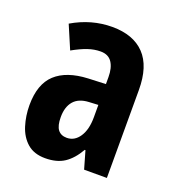

<svg xmlns="http://www.w3.org/2000/svg" viewBox="-109 -647 686 745"><g transform="rotate(20 234.5 -274.0)"><path d="M230 -558Q317 -558 363.5 -509.5Q410 -461 410 -363V0H316L295 -73H292Q268 -31 237 -10.5Q206 10 158 10Q112 10 84 -14.5Q56 -39 43.5 -79Q31 -119 31 -163Q31 -250 76.5 -292Q122 -334 210 -338L282 -341V-370Q282 -408 267 -430.5Q252 -453 220 -453Q194 -453 167.5 -444Q141 -435 107 -416L66 -512Q144 -558 230 -558ZM244 -253Q202 -251 181.5 -227Q161 -203 161 -161Q161 -125 173.5 -109Q186 -93 210 -93Q242 -93 262 -123Q282 -153 282 -204V-255Z"/></g></svg>

Font: Noto Sans Gujarati ExtraCondensed
Style: Bold
Weight: 700
Width: 2
Designer: Jelle Bosma - Monotype Design Team, Universal Thirst
Foundry: Monotype Imaging Inc.
Version: Version 2.106; ttfautohint (v1.8.4.7-5d5b)